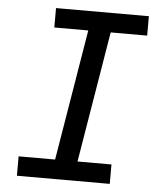

<svg xmlns="http://www.w3.org/2000/svg" viewBox="-53 -781 705 828"><g transform="rotate(5 300.0 -367.5)"><path d="M51 0V-84H209L303 -651H156V-735H558V-651H400L306 -84H453V0Z"/></g></svg>

Font: Iosevka Curly Slab MdEx
Style: Italic
Weight: 500
Width: 7
Italic angle: -9°
Monospace: yes
Designer: Belleve Invis
Foundry: Belleve Invis
Version: Version 11.0.0; ttfautohint (v1.8.3)